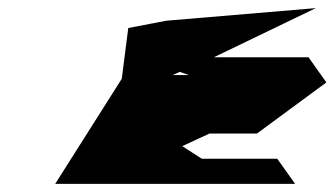

<svg xmlns="http://www.w3.org/2000/svg" viewBox="-20 -641 824 473"><path d="M116 -188H707L663 -250H477L429 -281L496 -312H613L784 -438L740 -500H507L758 -621L390 -590L296 -572L280 -447ZM405 -456 423 -464 445 -456Z"/></svg>

Font: bitstorm
Style: ultextobl
Weight: 400
Version: Version 0.2